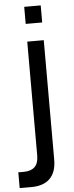

<svg xmlns="http://www.w3.org/2000/svg" viewBox="-73 -760 400 1031"><g transform="rotate(-5 126.5 -244.0)"><path d="M-10 240V155H19Q58 155 78.5 135.5Q99 116 99 73.5V-540H188V104Q188 170.5 153.8 205.2Q119.5 240 52.5 240ZM99 -635.5V-727.5H188V-635.5Z"/></g></svg>

Font: Manrope ExtraLight Medium
Style: Regular
Weight: 500
Version: Version 4.504